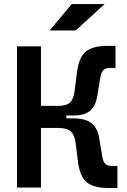

<svg xmlns="http://www.w3.org/2000/svg" viewBox="-20 -921 626 943"><path d="M63.5 0V-693.4H181.2V-400.9H265.6Q307.1 -400.9 324.5 -418.2Q341.8 -435.5 346.7 -475.6L357.9 -565.4Q367.2 -639.6 401.4 -667.7Q435.5 -695.8 508.3 -695.8H547.4V-587.4H519Q496.6 -587.4 486.6 -575.9Q476.6 -564.5 472.2 -536.6L457.5 -448.2Q451.2 -405.3 425 -379.4Q398.9 -353.5 337.4 -353.5H305.7V-339.8H337.4Q401.9 -339.8 431.2 -314.2Q460.4 -288.6 466.8 -245.1L481.4 -156.7Q485.8 -128.9 495.8 -117.4Q505.9 -106 528.3 -106H556.6V2.4H513.2Q440.4 2.4 406.2 -25.6Q372.1 -53.7 362.8 -127.9L351.6 -217.8Q346.7 -257.3 328.6 -274.9Q310.5 -292.5 265.6 -292.5H181.2V0ZM223.6 -771.5 332 -900.9H493.7L351.6 -771.5Z"/></svg>

Font: Cascadia Mono PL SemiBold
Style: Regular
Weight: 600
Monospace: yes
Designer: Aaron Bell
Foundry: Saja Typeworks
Version: Version 2404.023; ttfautohint (v1.8.4)